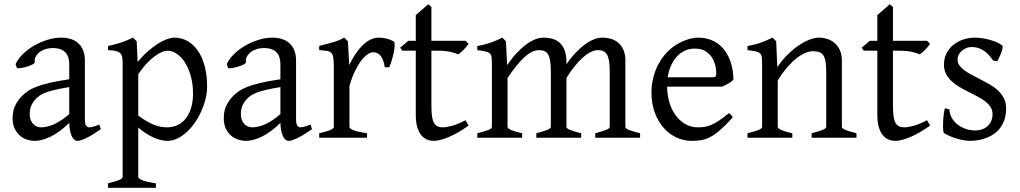

<svg xmlns="http://www.w3.org/2000/svg" viewBox="-20 -645 4775 899"><path d="M171.9 -48.8Q201.2 -48.8 234.1 -63.7Q267.1 -78.6 304.2 -110.8V-237.3Q263.2 -230.5 236.6 -224.1Q210 -217.8 192.9 -211.2Q175.8 -204.6 165.5 -197.3Q155.3 -189.9 147.5 -181.6Q134.8 -168.5 127 -151.6Q119.1 -134.8 119.1 -111.8Q119.1 -92.3 125 -80.1Q130.9 -67.9 139.2 -60.8Q147.5 -53.7 156.5 -51.3Q165.5 -48.8 171.9 -48.8ZM452.1 -40Q410.6 -11.2 383.5 1.7Q356.4 14.6 342.8 14.6Q326.7 14.6 315.9 -7.8Q305.2 -30.3 304.2 -69.8Q282.2 -47.9 260.3 -31.7Q238.3 -15.6 217.3 -5.4Q196.3 4.9 177.5 9.8Q158.7 14.6 143.1 14.6Q125.5 14.6 106.9 8.8Q88.4 2.9 73.5 -9.8Q58.6 -22.5 48.8 -42.5Q39.1 -62.5 39.1 -90.8Q39.1 -127.9 52 -152.8Q64.9 -177.7 83 -195.8Q94.7 -207.5 109.6 -218Q124.5 -228.5 149.2 -238.3Q173.8 -248 210.9 -256.8Q248 -265.6 304.2 -273.9V-342.8Q304.2 -359.4 300.3 -373.8Q296.4 -388.2 287.1 -398.7Q277.8 -409.2 262 -414.8Q246.1 -420.4 222.2 -419.9Q206.5 -419.4 191.4 -414.6Q176.3 -409.7 165 -400.9Q153.8 -392.1 147.5 -380.1Q141.1 -368.2 142.6 -353.5Q143.1 -349.1 132.6 -343.5Q122.1 -337.9 107.7 -333.5Q93.3 -329.1 79.3 -326.7Q65.4 -324.2 59.6 -325.7L52.7 -344.7Q64 -369.1 86.9 -391.6Q109.9 -414.1 139.4 -431.2Q168.9 -448.2 201.9 -458.5Q234.9 -468.8 265.6 -468.8Q319.3 -468.8 348.4 -440.7Q377.4 -412.6 377.4 -362.3V-86.9Q377.4 -66.4 382.8 -57.6Q388.2 -48.8 397 -48.8Q403.8 -48.8 414.6 -51.3Q425.3 -53.7 444.8 -62Z M883.8 -208Q883.8 -250.5 873.8 -287.1Q863.8 -323.7 847.2 -350.6Q830.6 -377.4 808.6 -392.6Q786.6 -407.7 763.2 -407.7Q754.4 -407.7 740.2 -402.3Q726.1 -397 708 -384.3Q689.9 -371.6 669.4 -350.3Q648.9 -329.1 627.4 -297.9V-104Q649.4 -87.4 668.2 -76.7Q687 -65.9 703.4 -59.8Q719.7 -53.7 734.4 -51.3Q749 -48.8 762.2 -48.8Q788.6 -48.8 810.8 -59.1Q833 -69.3 849.1 -89.4Q865.2 -109.4 874.5 -139.2Q883.8 -168.9 883.8 -208ZM949.7 -240.2Q949.7 -211.9 942.4 -182.1Q935.1 -152.3 922.4 -124Q909.7 -95.7 892.1 -70.3Q874.5 -44.9 853.8 -26.1Q833 -7.3 810.1 3.7Q787.1 14.6 763.2 14.6Q734.4 14.6 698.2 -1.5Q662.1 -17.6 627.4 -47.9V183.1Q627.4 190.9 645.8 198.7Q664.1 206.5 710 213.4V234.4H485.8V213.4Q518.1 205.6 536.1 198.5Q554.2 191.4 554.2 183.1V-347.2Q554.2 -365.2 552.2 -377Q550.3 -388.7 543.2 -395.8Q536.1 -402.8 522.7 -406Q509.3 -409.2 485.8 -410.2V-429.7Q502.4 -433.1 517.6 -437.3Q532.7 -441.4 546.9 -446Q561 -450.7 575 -456.3Q588.9 -461.9 603 -468.8L620.1 -451.7L624.5 -355Q648.9 -384.3 673.6 -405.8Q698.2 -427.2 720.7 -441.2Q743.2 -455.1 762.5 -461.9Q781.7 -468.8 795.9 -468.8Q829.1 -468.8 857.4 -453.1Q885.7 -437.5 906.2 -408Q926.8 -378.4 938.2 -335.9Q949.7 -293.5 949.7 -240.2Z M1160.6 -48.8Q1189.9 -48.8 1222.9 -63.7Q1255.9 -78.6 1293 -110.8V-237.3Q1252 -230.5 1225.3 -224.1Q1198.7 -217.8 1181.6 -211.2Q1164.6 -204.6 1154.3 -197.3Q1144 -189.9 1136.2 -181.6Q1123.5 -168.5 1115.7 -151.6Q1107.9 -134.8 1107.9 -111.8Q1107.9 -92.3 1113.8 -80.1Q1119.6 -67.9 1127.9 -60.8Q1136.2 -53.7 1145.3 -51.3Q1154.3 -48.8 1160.6 -48.8ZM1440.9 -40Q1399.4 -11.2 1372.3 1.7Q1345.2 14.6 1331.5 14.6Q1315.4 14.6 1304.7 -7.8Q1293.9 -30.3 1293 -69.8Q1271 -47.9 1249 -31.7Q1227.1 -15.6 1206.1 -5.4Q1185.1 4.9 1166.3 9.8Q1147.5 14.6 1131.8 14.6Q1114.3 14.6 1095.7 8.8Q1077.1 2.9 1062.3 -9.8Q1047.4 -22.5 1037.6 -42.5Q1027.8 -62.5 1027.8 -90.8Q1027.8 -127.9 1040.8 -152.8Q1053.7 -177.7 1071.8 -195.8Q1083.5 -207.5 1098.4 -218Q1113.3 -228.5 1137.9 -238.3Q1162.6 -248 1199.7 -256.8Q1236.8 -265.6 1293 -273.9V-342.8Q1293 -359.4 1289.1 -373.8Q1285.2 -388.2 1275.9 -398.7Q1266.6 -409.2 1250.7 -414.8Q1234.9 -420.4 1210.9 -419.9Q1195.3 -419.4 1180.2 -414.6Q1165 -409.7 1153.8 -400.9Q1142.6 -392.1 1136.2 -380.1Q1129.9 -368.2 1131.3 -353.5Q1131.8 -349.1 1121.3 -343.5Q1110.8 -337.9 1096.4 -333.5Q1082 -329.1 1068.1 -326.7Q1054.2 -324.2 1048.3 -325.7L1041.5 -344.7Q1052.7 -369.1 1075.7 -391.6Q1098.6 -414.1 1128.2 -431.2Q1157.7 -448.2 1190.7 -458.5Q1223.6 -468.8 1254.4 -468.8Q1308.1 -468.8 1337.2 -440.7Q1366.2 -412.6 1366.2 -362.3V-86.9Q1366.2 -66.4 1371.6 -57.6Q1377 -48.8 1385.7 -48.8Q1392.6 -48.8 1403.3 -51.3Q1414.1 -53.7 1433.6 -62Z M1823.7 -450.7Q1828.1 -447.8 1827.9 -433.6Q1827.6 -419.4 1824 -400.9Q1820.3 -382.3 1814.5 -362.8Q1808.6 -343.3 1802.7 -330.1H1781.7Q1778.8 -349.6 1773.4 -363.3Q1768.1 -377 1761 -385Q1753.9 -393.1 1745.4 -396.7Q1736.8 -400.4 1727.5 -400.4Q1716.8 -400.4 1702.4 -391.4Q1688 -382.3 1672.9 -363Q1657.7 -343.8 1642.8 -313.7Q1627.9 -283.7 1616.2 -242.2V-50.8Q1616.2 -43.5 1634.5 -35.6Q1652.8 -27.8 1698.7 -21V0H1474.6V-21Q1506.8 -28.3 1524.9 -35.4Q1543 -42.5 1543 -50.8V-335Q1543 -351.1 1542 -362.1Q1541 -373 1539.6 -379.9Q1538.1 -386.7 1535.9 -390.6Q1533.7 -394.5 1531.7 -397Q1528.3 -400.4 1524.2 -402.6Q1520 -404.8 1513.4 -406.2Q1506.8 -407.7 1497.6 -408.4Q1488.3 -409.2 1474.6 -410.2V-429.7Q1506.3 -438 1536.9 -446.5Q1567.4 -455.1 1591.8 -468.8L1608.9 -451.7L1615.2 -340.8Q1628.4 -367.7 1643.8 -391.1Q1659.2 -414.6 1676.8 -431.9Q1694.3 -449.2 1713.6 -459Q1732.9 -468.8 1753.9 -468.8Q1769.5 -468.8 1787.6 -464.8Q1805.7 -460.9 1823.7 -450.7Z M2173.8 -57.1Q2149.9 -39.6 2126.5 -26.1Q2103 -12.7 2081.8 -3.7Q2060.5 5.4 2042.5 10Q2024.4 14.6 2011.7 14.6Q1994.6 14.6 1979.2 8.3Q1963.9 2 1952.1 -12.5Q1940.4 -26.9 1933.6 -50.3Q1926.8 -73.7 1926.8 -107.9V-407.7H1863.8L1853.5 -421.4L1891.6 -454.1H1926.8V-574.2L1984.9 -625L2000 -612.8V-454.1H2159.7L2173.8 -439.9Q2169.4 -433.1 2162.8 -425.3Q2156.2 -417.5 2149.4 -410.6Q2142.6 -403.8 2136 -398.2Q2129.4 -392.6 2124.5 -390.6Q2112.8 -396.5 2088.9 -402.1Q2064.9 -407.7 2025.4 -407.7H2000V-149.9Q2000 -120.6 2002.7 -101.1Q2005.4 -81.5 2011.7 -70.1Q2018.1 -58.6 2028.1 -53.7Q2038.1 -48.8 2052.7 -48.8Q2069.8 -48.8 2095.7 -55.7Q2121.6 -62.5 2159.7 -82Z M2767.1 0V-21Q2802.2 -30.3 2818.6 -37.1Q2835 -43.9 2835 -50.8V-309.1Q2835 -338.9 2831.8 -358.6Q2828.6 -378.4 2822 -389.6Q2815.4 -400.9 2804.9 -405.5Q2794.4 -410.2 2779.8 -410.2Q2763.7 -410.2 2745.6 -401.1Q2727.5 -392.1 2708.5 -375.2Q2689.5 -358.4 2670.2 -334.2Q2650.9 -310.1 2632.3 -279.8V-50.8Q2632.3 -43.9 2647.5 -37.4Q2662.6 -30.8 2701.2 -21V0H2491.2V-21Q2526.4 -30.3 2542.7 -37.1Q2559.1 -43.9 2559.1 -50.8V-309.1Q2559.1 -338.9 2556.2 -358.6Q2553.2 -378.4 2546.6 -389.6Q2540 -400.9 2529.5 -405.5Q2519 -410.2 2503.9 -410.2Q2470.7 -410.2 2434.3 -376Q2397.9 -341.8 2356.4 -279.8V-50.8Q2356.4 -43.5 2374.8 -35.6Q2393.1 -27.8 2424.8 -21V0H2214.8V-21Q2247.1 -29.3 2265.1 -35.9Q2283.2 -42.5 2283.2 -50.8V-347.2Q2283.2 -366.7 2281.5 -377.9Q2279.8 -389.2 2272.7 -395.3Q2265.6 -401.4 2252 -404.3Q2238.3 -407.2 2214.8 -410.2V-429.7Q2233.4 -432.6 2249 -436.8Q2264.6 -440.9 2278.8 -445.8Q2293 -450.7 2305.9 -456.5Q2318.8 -462.4 2332 -468.8L2349.1 -451.7L2354.5 -339.8Q2376.5 -372.1 2398.9 -396.2Q2421.4 -420.4 2443.4 -436.5Q2465.3 -452.6 2485.8 -460.7Q2506.3 -468.8 2523.9 -468.8Q2547.4 -468.8 2567.1 -463.1Q2586.9 -457.5 2601.3 -444.1Q2615.7 -430.7 2624 -408.7Q2632.3 -386.7 2632.3 -354V-343.8Q2652.8 -374.5 2674.8 -397.7Q2696.8 -420.9 2718.5 -436.8Q2740.2 -452.6 2761 -460.7Q2781.7 -468.8 2799.8 -468.8Q2823.2 -468.8 2843 -462.4Q2862.8 -456.1 2877.2 -442.9Q2891.6 -429.7 2899.9 -409.4Q2908.2 -389.2 2908.2 -361.8V-50.8Q2908.2 -43.9 2923.3 -37.4Q2938.5 -30.8 2977.1 -21V0Z M3233.4 -417.5Q3208 -417.5 3186.8 -407.7Q3165.5 -397.9 3149.2 -380.1Q3132.8 -362.3 3121.8 -337.6Q3110.8 -313 3106.4 -283.2H3315.4Q3326.7 -283.2 3330.3 -286.9Q3334 -290.5 3334 -300.8Q3334 -314 3330.3 -333.7Q3326.7 -353.5 3315.7 -372.3Q3304.7 -391.1 3284.9 -404.3Q3265.1 -417.5 3233.4 -417.5ZM3414.1 -272Q3405.3 -262.2 3390.6 -253.9Q3376 -245.6 3360.4 -239.3H3103.5Q3104 -201.2 3114 -166.7Q3124 -132.3 3142.8 -106.2Q3161.6 -80.1 3188.2 -64.5Q3214.8 -48.8 3248 -48.8Q3263.2 -48.8 3277.6 -50.8Q3292 -52.7 3308.6 -59.6Q3325.2 -66.4 3345.5 -79.6Q3365.7 -92.8 3393.1 -115.2Q3399.4 -111.8 3404.1 -105.5Q3408.7 -99.1 3411.1 -95.2Q3378.4 -59.6 3353.8 -37.8Q3329.1 -16.1 3307.4 -4.4Q3285.6 7.3 3264.4 11Q3243.2 14.6 3218.3 14.6Q3180.7 14.6 3146.7 -1.5Q3112.8 -17.6 3086.9 -47.1Q3061 -76.7 3045.7 -118.4Q3030.3 -160.2 3030.3 -211.9Q3030.3 -244.6 3037.6 -276.4Q3044.9 -308.1 3058.8 -336.4Q3072.8 -364.7 3092.8 -388.7Q3112.8 -412.6 3138.2 -430.2Q3148.9 -437.5 3162.4 -444.6Q3175.8 -451.7 3190.4 -457Q3205.1 -462.4 3219.5 -465.6Q3233.9 -468.8 3247.1 -468.8Q3278.8 -468.8 3303.7 -460Q3328.6 -451.2 3347.2 -436.3Q3365.7 -421.4 3378.4 -401.6Q3391.1 -381.8 3399.2 -359.9Q3407.2 -337.9 3410.6 -315.2Q3414.1 -292.5 3414.1 -272Z M3780.3 0V-21Q3815.4 -30.3 3832 -37.1Q3848.6 -43.9 3848.6 -50.8V-309.1Q3848.6 -338.9 3845.2 -357.4Q3841.8 -376 3834.5 -386.7Q3827.1 -397.5 3815.2 -401.4Q3803.2 -405.3 3786.1 -405.3Q3771 -405.3 3752.4 -397.9Q3733.9 -390.6 3712.6 -374.5Q3691.4 -358.4 3668.2 -332.3Q3645 -306.2 3621.6 -268.1V-50.8Q3621.6 -43.5 3639.9 -35.6Q3658.2 -27.8 3689.9 -21V0H3480V-21Q3512.2 -29.3 3530.3 -35.9Q3548.3 -42.5 3548.3 -50.8V-347.2Q3548.3 -366.2 3546.9 -377.4Q3545.4 -388.7 3538.8 -395Q3532.2 -401.4 3518.6 -404.3Q3504.9 -407.2 3480 -410.2V-429.7Q3513.2 -435.1 3541.5 -445.1Q3569.8 -455.1 3597.2 -468.8L3614.3 -451.7L3619.6 -330.1Q3641.1 -362.8 3667 -388.4Q3692.9 -414.1 3719.2 -431.9Q3745.6 -449.7 3770.3 -459.2Q3794.9 -468.8 3814 -468.8Q3835 -468.8 3854.5 -462.4Q3874 -456.1 3888.9 -442.9Q3903.8 -429.7 3912.8 -409.4Q3921.9 -389.2 3921.9 -361.8V-50.8Q3921.9 -43.9 3936.8 -37.4Q3951.7 -30.8 3990.2 -21V0Z M4335 -57.1Q4311 -39.6 4287.6 -26.1Q4264.2 -12.7 4242.9 -3.7Q4221.7 5.4 4203.6 10Q4185.5 14.6 4172.9 14.6Q4155.8 14.6 4140.4 8.3Q4125 2 4113.3 -12.5Q4101.6 -26.9 4094.7 -50.3Q4087.9 -73.7 4087.9 -107.9V-407.7H4024.9L4014.6 -421.4L4052.7 -454.1H4087.9V-574.2L4146 -625L4161.1 -612.8V-454.1H4320.8L4335 -439.9Q4330.6 -433.1 4324 -425.3Q4317.4 -417.5 4310.5 -410.6Q4303.7 -403.8 4297.1 -398.2Q4290.5 -392.6 4285.6 -390.6Q4273.9 -396.5 4250 -402.1Q4226.1 -407.7 4186.5 -407.7H4161.1V-149.9Q4161.1 -120.6 4163.8 -101.1Q4166.5 -81.5 4172.9 -70.1Q4179.2 -58.6 4189.2 -53.7Q4199.2 -48.8 4213.9 -48.8Q4231 -48.8 4256.8 -55.7Q4282.7 -62.5 4320.8 -82Z M4690.9 -138.2Q4690.9 -103.5 4681.2 -78.9Q4671.4 -54.2 4655.8 -37.1Q4640.1 -20 4621.1 -9.8Q4602.1 0.5 4583.5 5.9Q4564.9 11.2 4548.6 12.9Q4532.2 14.6 4522.9 14.6Q4499.5 14.6 4466.6 5.9Q4433.6 -2.9 4400.9 -21Q4397.5 -22.5 4396.2 -36.9Q4395 -51.3 4395.8 -70.1Q4396.5 -88.9 4398.7 -107.9Q4400.9 -127 4404.3 -138.2L4425.3 -132.8Q4426.3 -112.3 4436 -94.2Q4445.8 -76.2 4462.2 -63Q4478.5 -49.8 4500.2 -42Q4522 -34.2 4547.4 -34.2Q4564.9 -34.2 4579.6 -39.8Q4594.2 -45.4 4605 -55.4Q4615.7 -65.4 4621.6 -79.6Q4627.4 -93.8 4627.4 -110.8Q4627.4 -130.4 4616.9 -145.5Q4606.4 -160.6 4589.4 -173.1Q4572.3 -185.5 4550.5 -196.5Q4528.8 -207.5 4506.3 -219.2Q4485.8 -229.5 4466.8 -241.2Q4447.8 -252.9 4432.9 -267.6Q4418 -282.2 4408.9 -300.3Q4399.9 -318.4 4399.9 -341.8Q4399.9 -372.1 4412.1 -395.8Q4424.3 -419.4 4444.6 -435.5Q4464.8 -451.7 4491 -460.2Q4517.1 -468.8 4544.9 -468.8Q4560.1 -468.8 4578.4 -466.1Q4596.7 -463.4 4614.5 -458.5Q4632.3 -453.6 4647.9 -446.8Q4663.6 -439.9 4673.3 -431.2Q4676.3 -428.2 4674.1 -418Q4671.9 -407.7 4667.2 -395.5Q4662.6 -383.3 4657.2 -372.6Q4651.9 -361.8 4648.9 -357.9L4629.9 -361.8Q4606.4 -397 4581.3 -410.9Q4556.2 -424.8 4532.2 -424.8Q4516.1 -424.8 4503.4 -419.4Q4490.7 -414.1 4481.7 -405.5Q4472.7 -397 4468 -386.7Q4463.4 -376.5 4463.4 -366.2Q4463.4 -350.6 4472.7 -338.1Q4481.9 -325.7 4497.1 -314.7Q4512.2 -303.7 4531.5 -293.7Q4550.8 -283.7 4571.3 -272.9Q4592.3 -262.2 4613.8 -250Q4635.3 -237.8 4652.3 -221.9Q4669.4 -206.1 4680.2 -185.8Q4690.9 -165.5 4690.9 -138.2Z"/></svg>

Font: Gentium Plus APac
Style: Regular
Weight: 400
Designer: J. Victor Gaultney, Annie Olsen, Iska Routamaa, Becca Hirsbrunner
Foundry: SIL International
Version: Version 5.000